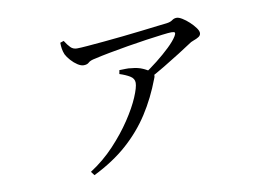

<svg xmlns="http://www.w3.org/2000/svg" viewBox="-66 -627 1132 790"><g transform="rotate(-10 500.0 -231.5)"><path d="M539 -313Q570 -333 601 -357.5Q632 -382 656.5 -405.5Q681 -429 692 -447Q699 -459 696.5 -462.5Q694 -466 682 -466Q672 -466 643.5 -462.5Q615 -459 576.5 -453.5Q538 -448 496.5 -441Q455 -434 418 -427Q381 -420 356 -414Q334 -410 326.5 -402.5Q319 -395 304 -395Q293 -395 279 -404Q265 -413 252.5 -427Q240 -441 234 -453Q229 -465 227 -477Q225 -489 225 -503L240 -508Q252 -489 262.5 -478.5Q273 -468 289 -468Q303 -468 333 -470.5Q363 -473 402 -476.5Q441 -480 483 -484.5Q525 -489 563.5 -493.5Q602 -498 630.5 -501.5Q659 -505 670 -506Q686 -508 694.5 -514.5Q703 -521 714 -521Q723 -521 737 -512.5Q751 -504 765 -491Q779 -478 788.5 -465Q798 -452 798 -443Q798 -433 788.5 -427Q779 -421 767 -417Q755 -413 746 -406Q728 -394 696.5 -374Q665 -354 627.5 -331.5Q590 -309 552 -289ZM257 42Q313 6 358 -42Q403 -90 435.5 -139Q468 -188 485 -228Q502 -268 502 -287Q502 -305 484.5 -315.5Q467 -326 442 -334L445 -350Q461 -350 472.5 -350.5Q484 -351 495 -349Q522 -347 542 -338Q562 -329 571 -321Q579 -314 582 -308Q585 -302 580 -291Q551 -214 510 -150.5Q469 -87 410.5 -35Q352 17 269 58Z"/></g></svg>

Font: Noto Serif HK ExtraLight
Style: Regular
Weight: 400
Version: Version 2.002-H1;hotconv 1.1.0;makeotfexe 2.6.0